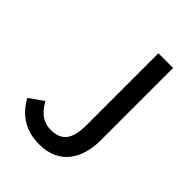

<svg xmlns="http://www.w3.org/2000/svg" viewBox="-198 -765 876 876"><g transform="rotate(45 240.0 -326.5)"><path d="M92.8 -147.5Q116.7 -105 143.6 -88.1Q170.4 -71.3 203.6 -71.3Q254.4 -71.3 278.8 -102.1Q303.2 -132.8 303.2 -206.1V-666H397.9V-197.8Q397.9 -154.8 387.2 -116.7Q376.5 -78.6 354.2 -49.6Q332 -20.5 296.4 -3.9Q260.7 12.7 211.9 12.7Q85.9 12.7 23.9 -99.1Z"/></g></svg>

Font: Pyidaungsu Numbers
Style: Regular
Weight: 400
Designer: Sun Tun
Foundry: MCF
Version: Version 1.083; ttfautohint (v1.8.2)